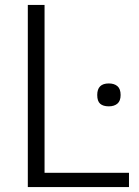

<svg xmlns="http://www.w3.org/2000/svg" viewBox="-20 -760 564 780"><path d="M422 -328Q399 -328 387 -338.5Q375 -349 375 -374Q375 -421 422 -421Q444 -421 457 -410Q470 -399 470 -374Q470 -350 457 -339Q444 -328 422 -328ZM93 -740H161V-58H504V0H93Z"/></svg>

Font: EncodeSans
Style: Light
Weight: 300
Designer: Pablo Impallari, Andres Torresi
Foundry: Pablo Impallari, Andres Torresi
Version: Version 1.000; ttfautohint (v1.4.1)